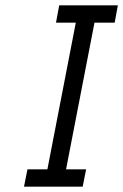

<svg xmlns="http://www.w3.org/2000/svg" viewBox="-20 -700 462 720"><path d="M273 -660H343L219 -20H149ZM83 -65H303L290 0H70ZM202 -680H422L410 -615H190Z"/></svg>

Font: Teachers[wght] Italic
Style: Regular
Weight: 400
Designer: Alfredo Marco Pradil & Chank Diesel
Version: Version 1.000;Glyphs 3.1.2 (3151)